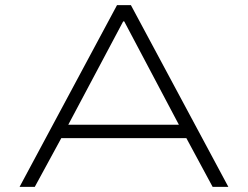

<svg xmlns="http://www.w3.org/2000/svg" viewBox="-20 -725 962 745"><path d="M56 0 434 -705H488L866 0H805L695 -204L734 -189H188L226 -204L115 0ZM458 -642 238 -228 207 -241H715L681 -228L462 -642Z"/></svg>

Font: Nunito Sans 7pt Expanded ExtraLight
Style: Regular
Weight: 250
Width: 7
Designer: Vernon Adams
Foundry: Vernon Adams
Version: Version 3.101;gftools[0.9.27]